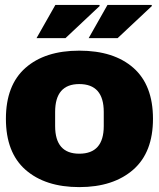

<svg xmlns="http://www.w3.org/2000/svg" viewBox="-20 -745 643 777"><path d="M383.8 -721.2 245.1 -590.8H127.9L204.1 -725.1H381.8ZM595.2 -721.2 456.1 -590.8H338.9L415 -725.1H592.8ZM300.8 -540Q440.9 -540 520 -470.2Q599.1 -400.4 599.1 -264.2Q599.1 -128.9 520 -59.1Q439 12.2 300.8 12.2Q163.1 12.2 83 -58.1Q3.9 -127.9 3.9 -264.2Q3.9 -400.4 83 -470.2Q162.1 -540 300.8 -540ZM300.8 -404.8Q203.1 -404.8 203.1 -292V-234.9Q203.1 -123 300.8 -123Q399.9 -123 399.9 -234.9V-292Q399.9 -404.8 300.8 -404.8Z"/></svg>

Font: Archivo-RBTV
Style: Regular
Weight: 500
Designer: Hector Gatti
Foundry: Hector Gatti
Version: ""